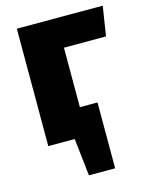

<svg xmlns="http://www.w3.org/2000/svg" viewBox="-108 -603 657 842"><g transform="rotate(-15 220.5 -181.5)"><path d="M420 -399 441 -533H51V0H171L190 170H309V-129H229V-399Z"/></g></svg>

Font: Fira Sans ExtraBold
Style: Regular
Weight: 800
Designer: bBox Type GmbH & Carrois Corporate GbR & Edenspiekermann AG
Foundry: bBox Type GmbH & Carrois Corporate GbR & Edenspiekermann AG
Version: Version 4.300;PS 004.300;hotconv 1.0.88;makeotf.lib2.5.64775